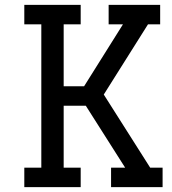

<svg xmlns="http://www.w3.org/2000/svg" viewBox="-20 -770 709 790"><path d="M649 0H437V-80H495L333 -335H242V-80H312V0H80V-80H150V-670H80V-750H312V-670H242V-415H326L486 -670H427V-750H639V-670H589L407 -381L598 -80H649Z"/></svg>

Font: Graduate
Style: Regular
Weight: 400
Version: Version 1.001